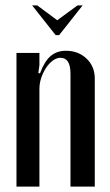

<svg xmlns="http://www.w3.org/2000/svg" viewBox="-20 -691 407 711"><path d="M128 -419Q144 -463 167 -483Q190 -503 224 -503Q270 -503 300.5 -474Q331 -445 331 -400V0H241V-418Q241 -477 204 -477Q190 -477 176 -467Q162 -457 151 -440.5Q140 -424 133 -403.5Q126 -383 126 -362V0H41V-495H126V-450L122 -421ZM118 -671 192 -616 267 -671H286L199 -561H186L99 -671Z"/></svg>

Font: Moniqa SemBd Heading
Style: Regular
Weight: 600
Designer: Rajesh Rajput
Foundry: Rajesh Rajput
Version: Version 1.000